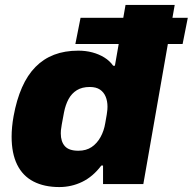

<svg xmlns="http://www.w3.org/2000/svg" viewBox="-20 -745 780 777"><path d="M220 12Q159 12 115.5 -10.5Q72 -33 49.5 -78.5Q27 -124 27 -192Q27 -211 29 -232Q31 -253 35 -275Q47 -341 69 -391Q91 -441 123.5 -474Q156 -507 199 -523.5Q242 -540 297 -540Q327 -540 353.5 -533Q380 -526 402 -512.5Q424 -499 438 -479H445L488 -725H687L560 0H397V-75H390Q356 -30 312.5 -9Q269 12 220 12ZM297 -135Q329 -135 351 -150Q373 -165 387 -190.5Q401 -216 406 -247Q410 -269 412 -281.5Q414 -294 414.5 -301Q415 -308 415 -313Q415 -336 407.5 -354Q400 -372 384.5 -382.5Q369 -393 343 -393Q312 -393 291 -380Q270 -367 257.5 -344Q245 -321 239 -290Q233 -258 230 -241.5Q227 -225 226.5 -217.5Q226 -210 226 -205Q226 -172 242.5 -153.5Q259 -135 297 -135ZM285 -567 306 -673H740L719 -567Z"/></svg>

Font: Archivo SemiBold Black
Style: Italic
Weight: 900
Italic angle: -10°
Version: Version 2.001